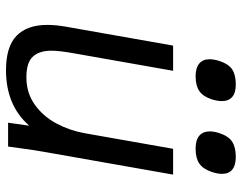

<svg xmlns="http://www.w3.org/2000/svg" viewBox="-103 -696 806 640"><g transform="rotate(90 300.0 -376.0)"><path d="M63 -130.5Q63 -159.5 69 -193L132 -550H216L158 -221Q149 -171.5 149 -144.5Q149 -104 168.8 -82.5Q188.5 -61 237.5 -61Q290 -61 329 -89Q368 -117 391.5 -161Q415 -205 424 -255L476 -550H562L485.5 -116Q481 -92 474 -39.5L468.5 0H389L399 -70.5Q331.5 7 214 7Q135.5 7 99.2 -28.2Q63 -63.5 63 -130.5ZM177.5 -671.5Q177.5 -686.5 183.5 -705Q193 -734.5 211.2 -746.8Q229.5 -759 261.5 -759Q289.5 -759 303.2 -747Q317 -735 317 -712.5Q317 -697.5 311 -678.5Q301.5 -649.5 283.2 -637.2Q265 -625 234 -625Q206.5 -625 192 -637Q177.5 -649 177.5 -671.5ZM418 -672.5Q418 -687 424 -705Q434 -735 452.5 -747Q471 -759 503.5 -759Q530.5 -759 545 -747.5Q559.5 -736 559.5 -713Q559.5 -697.5 553 -678.5Q543 -649.5 525 -637.2Q507 -625 475.5 -625Q447 -625 432.5 -637.2Q418 -649.5 418 -672.5Z"/></g></svg>

Font: JuliaMono
Style: Italic
Weight: 400
Italic angle: -9°
Monospace: yes
Designer: cormullion
Foundry: corm
Version: Version 0.057; ttfautohint (v1.8.4)